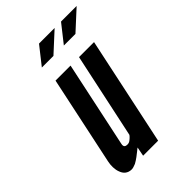

<svg xmlns="http://www.w3.org/2000/svg" viewBox="-218 -816 913 913"><g transform="rotate(-45 238.0 -359.5)"><path d="M328 -727 230 -637H152L223 -727ZM476 -727 378 -637H300L371 -727ZM312 -547H413L297 0H196L205 -46C203 -45 199 -42 192 -36C177 -24 161 -11 141 0C129 5 119 8 112 8C85 8 69 -8 62 -29C54 -49 54 -76 59 -99L154 -547H255L163 -114C158 -93 170 -90 182 -90C193 -90 200 -96 208 -103C212 -106 216 -111 220 -116Z"/></g></svg>

Font: League Gothic Italic
Style: Regular
Weight: 400
Designer: Tyler Finck
Foundry: The League of Moveable Type
Version: Version 1.001;PS 001.001;hotconv 1.0.56;makeotf.lib2.0.21325